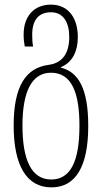

<svg xmlns="http://www.w3.org/2000/svg" viewBox="-20 -559 440 829"><path d="M202 250C308 250 361 158 361 -15C361 -178 318 -248 243 -267V-269C295 -291 316 -340 316 -399C316 -479 277 -539 200 -539C128 -539 82 -490 82 -410C82 -389 84 -373 87 -358H123C120 -374 119 -389 119 -409C119 -475 149 -506 200 -506C256 -506 279 -459 279 -399C279 -334 253 -287 190 -279C92 -266 39 -188 39 -17C39 156 95 250 202 250ZM201 216C116 216 77 132 77 -17C77 -161 116 -245 200 -245C291 -245 323 -156 323 -16C323 139 284 216 201 216Z"/></svg>

Font: Noto Sans Georgian ExtraCondensed ExtraLight
Style: Regular
Weight: 200
Width: 2
Designer: Monotype Design Team, Akaki Razmadze
Foundry: Google LLC
Version: Version 2.005